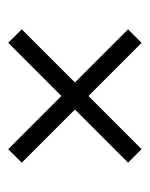

<svg xmlns="http://www.w3.org/2000/svg" viewBox="30 -538 356 455"><g transform="rotate(-90 207.5 -310.0)"><path d="M366 -436 240 -310 366 -184 334 -152 208 -278 82 -152 50 -184 176 -310 50 -436 82 -468 208 -342 334 -468Z"/></g></svg>

Font: Cinzel
Style: Regular
Weight: 400
Designer: Natanael Gama
Version: Version 1.001;PS 001.001;hotconv 1.0.56;makeotf.lib2.0.21325